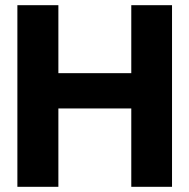

<svg xmlns="http://www.w3.org/2000/svg" viewBox="-20 -720 730 740"><path d="M47 0V-700H205V-438H486V-700H643V0H486V-302H205V0Z"/></svg>

Font: Rethink Sans ExtraBold
Style: Regular
Weight: 800
Designer: The Rethink Sans project authors (Hans Thiessen). DM Sans designed by Colophon Foundry.
Foundry: Rethink Communications LLC
Version: Version 1.001